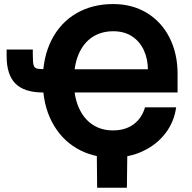

<svg xmlns="http://www.w3.org/2000/svg" viewBox="-20 -757 933 934"><path d="M188 -364.7Q188 -478 230.7 -562.3Q273.4 -646.5 351.1 -691.9Q428.7 -737.3 530.3 -737.3Q623.5 -737.3 694.6 -694.1Q765.6 -650.9 804.7 -573.7Q843.8 -496.6 843.8 -397.9V-307.1H294.4V-419.9H731L699.7 -415.5Q699.7 -468.3 680.4 -511.2Q661.1 -554.2 623.3 -579.6Q585.4 -605 531.2 -605Q472.7 -605 429.4 -576.7Q386.2 -548.3 362.8 -493.9Q339.4 -439.5 339.4 -363.3Q339.4 -287.6 363.3 -233.4Q387.2 -179.2 429.9 -150.9Q472.7 -122.6 529.3 -122.6Q589.4 -122.6 629.6 -152.1Q669.9 -181.6 685.5 -234.9H836.9Q827.1 -163.6 784.4 -108.2Q741.7 -52.7 674.6 -21.5Q607.4 9.8 526.9 9.8Q430.7 9.8 353.5 -35.2Q276.4 -80.1 232.2 -164.8Q188 -249.5 188 -364.7ZM139.6 -516.1V-491.7Q139.6 -454.6 143.1 -441.2Q146.5 -427.7 157.7 -424.1Q168.9 -420.4 200.7 -420.4H225.1V-307.1H189.9Q98.6 -307.1 55.4 -350.1Q12.2 -393.1 12.2 -484.4V-516.1ZM450.7 -31.2H599.6L597.2 156.2H452.6Z"/></svg>

Font: Inter RS Variable
Style: Regular
Weight: 400
Designer: Rasmus Andersson (customised by Maria Ramos and Noel Pretorius)
Foundry: rsms
Version: Version 3.001;Glyphs 3.2.3 (3260)